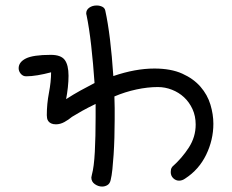

<svg xmlns="http://www.w3.org/2000/svg" viewBox="-20 -563 845 699"><path d="M294.9 -508.8Q293.9 -510.7 293.9 -514.6Q293.9 -527.3 305.2 -535.2Q316.4 -543 332 -543Q342.8 -543 352.1 -538.6Q361.3 -534.2 363.3 -524.4Q373 -480.5 380.4 -419.9Q387.7 -359.4 392.6 -286.1Q472.7 -313.5 542 -313.5Q602.5 -313.5 643.6 -294.9Q684.6 -276.4 710 -247.1Q735.4 -217.8 746.1 -182.1Q756.8 -146.5 756.8 -112.3Q756.8 -53.7 730.5 0.5Q704.1 54.7 654.3 86.9Q643.6 94.7 631.8 94.7Q620.1 94.7 610.8 85.9Q601.6 77.1 601.6 63.5Q601.6 58.6 602.5 53.7Q603.5 48.8 607.4 43.9Q642.6 12.7 667.5 -25.9Q692.4 -64.5 692.4 -109.4Q692.4 -140.6 680.7 -166Q668.9 -191.4 649.9 -209Q630.9 -226.6 606 -236.3Q581.1 -246.1 554.7 -246.1Q517.6 -246.1 476.6 -237.3Q435.5 -228.5 396.5 -211.9Q397.5 -190.4 397.5 -169.9Q397.5 -149.4 397.5 -128.9Q397.5 -94.7 396.5 -61.5Q395.5 -28.3 393.6 0.5Q391.6 29.3 389.2 53.2Q386.7 77.1 382.8 92.8Q379.9 105.5 371.1 110.8Q362.3 116.2 351.6 116.2Q337.9 116.2 325.2 107.4Q312.5 98.6 312.5 83Q312.5 81.1 314.5 73.2Q322.3 44.9 325.2 -10.3Q328.1 -65.4 328.1 -136.7V-184.6Q299.8 -170.9 278.8 -159.2Q257.8 -147.5 242.2 -137.7Q229.5 -127 214.4 -118.7Q199.2 -110.4 183.6 -110.4Q172.9 -110.4 166 -113.8Q159.2 -117.2 155.8 -122.1Q152.3 -127 151.4 -132.8Q150.4 -138.7 150.4 -143.6Q150.4 -184.6 158.2 -225.1Q166 -265.6 166 -299.8Q140.6 -293 117.2 -289.1Q93.8 -285.2 75.2 -285.2Q63.5 -285.2 55.7 -294.4Q47.9 -303.7 47.9 -314.5Q47.9 -336.9 74.2 -350.1Q100.6 -363.3 165 -363.3Q202.1 -363.3 215.8 -344.7Q229.5 -326.2 229.5 -287.1Q229.5 -267.6 227.1 -245.1Q224.6 -222.7 220.7 -202.1Q248 -219.7 272.9 -233.4Q297.9 -247.1 324.2 -260.7Q319.3 -332 312 -397Q304.7 -461.9 294.9 -508.8Z"/></svg>

Font: Hi Melody
Style: Regular
Weight: 400
Designer: YoonDesign Inc.
Foundry: YoonDesign Inc.
Version: Version 3.00